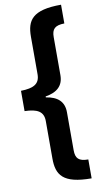

<svg xmlns="http://www.w3.org/2000/svg" viewBox="-117 -936 636 1211"><g transform="rotate(-10 201.5 -330.0)"><path d="M367 226V105C306 105 286 84 286 32V-212C286 -280 245 -316 171 -327V-333C245 -345 286 -381 286 -449V-693C286 -744 306 -765 367 -766V-886C183 -886 145 -825 145 -720V-480C145 -418 106 -397 24 -395V-265C106 -263 145 -241 145 -180V60C145 165 183 226 367 226Z"/></g></svg>

Font: Noto Sans Kannada UI SemiCondensed ExtraBold
Style: Regular
Weight: 800
Width: 4
Designer: Jelle Bosma - Monotype Design Team
Foundry: Monotype Imaging Inc.
Version: Version 2.005